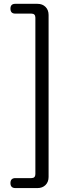

<svg xmlns="http://www.w3.org/2000/svg" viewBox="-20 -792 370 978"><path d="M58.6 166Q33.2 166 33.2 140.6Q33.2 115.2 58.6 115.2H139.6Q160.2 115.2 160.2 94.7V-702.1Q160.2 -722.7 139.6 -722.7H57.6Q33.2 -722.7 33.2 -748Q33.2 -772.5 57.6 -772.5H170.9Q196.3 -772.5 211.9 -756.8Q227.5 -741.2 227.5 -715.8V109.4Q227.5 134.8 211.9 150.4Q196.3 166 170.9 166H129.9Z"/></svg>

Font: Bpmf GenSen Rounded R
Style: R
Weight: 400
Foundry: But Ko
Version: Version 1.320